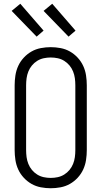

<svg xmlns="http://www.w3.org/2000/svg" viewBox="-20 -994 540 1022"><path d="M250 8Q224 8 197.5 3Q171 -2 148 -15Q125 -28 106.5 -48Q88 -68 77 -92Q66 -116 62 -142.5Q58 -169 58 -195V-540Q58 -566 62 -592.5Q66 -619 77 -643Q88 -667 106.5 -687Q125 -707 148 -720Q171 -733 197.5 -738Q224 -743 250 -743Q276 -743 302.5 -738Q329 -733 352 -720Q375 -707 393.5 -687Q412 -667 423 -643Q434 -619 438 -592.5Q442 -566 442 -540V-195Q442 -169 438 -142.5Q434 -116 423 -92Q412 -68 393.5 -48Q375 -28 352 -15Q329 -2 302.5 3Q276 8 250 8ZM250 -47Q269 -47 287.5 -51Q306 -55 322 -65Q338 -75 350 -89.5Q362 -104 369 -121.5Q376 -139 378.5 -157.5Q381 -176 381 -195V-540Q381 -559 378.5 -577.5Q376 -596 369 -613.5Q362 -631 350 -645.5Q338 -660 322 -670Q306 -680 287.5 -684Q269 -688 250 -688Q231 -688 212.5 -684Q194 -680 178 -670Q162 -660 150 -645.5Q138 -631 131 -613.5Q124 -596 121.5 -577.5Q119 -559 119 -540V-195Q119 -176 121.5 -157.5Q124 -139 131 -121.5Q138 -104 150 -89.5Q162 -75 178 -65Q194 -55 212.5 -51Q231 -47 250 -47ZM345 -799 212 -936 258 -974 382 -831ZM175 -799 42 -936 88 -974 212 -831Z"/></svg>

Font: Iosevka Light
Style: Regular
Weight: 300
Monospace: yes
Designer: Belleve Invis
Foundry: Belleve Invis
Version: Version 32.5.0; ttfautohint (v1.8.4)